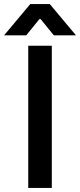

<svg xmlns="http://www.w3.org/2000/svg" viewBox="-64 -925 394 945"><path d="M75 -700H191V0H75ZM85 -905H181L310 -751H201L136 -831H130L65 -751H-44Z"/></svg>

Font: Chakra Petch SemiBold
Style: Regular
Weight: 600
Designer: Katatrad Aksorn Co.,Ltd.
Foundry: Cadson Demak Co.,Ltd.
Version: Version 1.000; ttfautohint (v1.6)